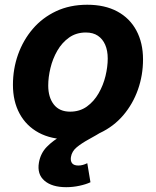

<svg xmlns="http://www.w3.org/2000/svg" viewBox="-20 -568 648 797"><path d="M265.6 10.7Q192.4 10.7 140.6 -17.3Q88.9 -45.4 61.3 -96.4Q33.7 -147.5 33.7 -215.8Q33.7 -281.7 54.9 -341.6Q76.2 -401.4 116 -448Q155.8 -494.6 212.9 -521.5Q270 -548.3 342.3 -548.3Q415 -548.3 466.8 -520.5Q518.6 -492.7 546.1 -441.4Q573.7 -390.1 573.7 -321.3Q573.7 -255.9 552.7 -196.3Q531.7 -136.7 491.9 -89.8Q452.1 -43 395 -16.1Q337.9 10.7 265.6 10.7ZM271 -104.5Q311 -104.5 340.6 -125.7Q370.1 -147 389.4 -180.7Q408.7 -214.4 418 -252.7Q427.2 -291 427.2 -325.2Q427.2 -357.9 416.7 -382.1Q406.2 -406.2 386.2 -419.7Q366.2 -433.1 336.4 -433.1Q296.4 -433.1 266.8 -412.1Q237.3 -391.1 218 -357.7Q198.7 -324.2 189.5 -285.9Q180.2 -247.6 180.2 -212.9Q180.2 -164.1 203.4 -134.3Q226.6 -104.5 271 -104.5ZM254.9 209Q195.8 209 164.6 182.1Q133.3 155.3 141.6 106.9Q148.4 67.9 174.6 41.3Q200.7 14.6 238.3 -6.1Q275.9 -26.9 317.6 -48.1Q359.4 -69.3 398.2 -97.2Q437 -125 465.3 -166.3Q493.7 -207.5 503.9 -268.6H569.8Q558.6 -200.2 533.9 -153.8Q509.3 -107.4 477.1 -76.9Q444.8 -46.4 411.1 -25.9Q377.4 -5.4 347.9 10.7Q318.4 26.9 298.3 43.5Q278.3 60.1 274.4 84Q272 100.6 279.5 109.9Q287.1 119.1 305.2 119.1Q314.9 119.1 324.2 116.5Q333.5 113.8 342.3 109.4L355.5 188.5Q336.9 197.3 309.8 203.1Q282.7 209 254.9 209Z"/></svg>

Font: Inter 17pt
Style: Bold Italic
Weight: 700
Italic angle: -9.3988°
Version: Version 4.001;git-66647c0bb